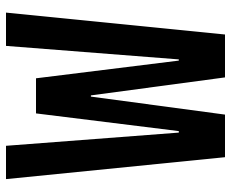

<svg xmlns="http://www.w3.org/2000/svg" viewBox="-85 -685 770 640"><g transform="rotate(-90 300.0 -365.0)"><path d="M96 0 23 -730H134L178 -154H183L242 -630H359L418 -154H422L467 -730H578L505 0H362L302 -447H298L238 0Z"/></g></svg>

Font: M PLUS Code Latin 60 Medium
Style: Regular
Weight: 500
Width: 7
Monospace: yes
Designer: Coji Morishita
Foundry: UNDERFOREST DESIGN
Version: Version 1.005; ttfautohint (v1.8.3)